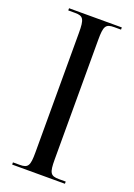

<svg xmlns="http://www.w3.org/2000/svg" viewBox="-139 -769 575 824"><g transform="rotate(20 148.5 -357.0)"><path d="M28 0H269V-10H238C199 -10 192 -22 192 -83V-629C192 -692 199 -704 238 -704H269V-714H28V-704H59C97 -704 104 -692 104 -629V-83C104 -22 97 -10 59 -10H28Z"/></g></svg>

Font: Noto Serif Display ExtraCondensed
Style: Regular
Weight: 400
Width: 2
Designer: Monotype Design Team
Foundry: Monotype Imaging Inc.
Version: Version 2.009